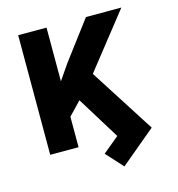

<svg xmlns="http://www.w3.org/2000/svg" viewBox="-128 -839 1045 1128"><g transform="rotate(-15 394.0 -275.0)"><path d="M85.4 0V-727.5H257.8V-400.9L321.3 -493.2L497.6 -727.5H712.9L450.2 -394.5L702.6 0L488.8 178.7L396 76.7L494.6 -4.9L334 -265.1L257.8 -185.5V0Z"/></g></svg>

Font: Inter Extra Bold
Style: Regular
Weight: 800
Designer: Rasmus Andersson
Foundry: rsms
Version: Version 4.000;git-3c8e0fc